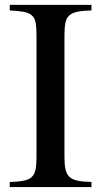

<svg xmlns="http://www.w3.org/2000/svg" viewBox="-20 -758 412 778"><path d="M127.9 -616.2Q127.9 -647.5 124.5 -666Q121.1 -684.6 109.4 -695.3Q97.7 -706.1 76.2 -710Q54.7 -713.9 19.5 -715.8V-738.3H350.6V-715.8Q315.4 -714.8 293.9 -710.4Q272.5 -706.1 260.7 -695.3Q249 -684.6 245.1 -665.5Q241.2 -646.5 241.2 -616.2V-120.1Q241.2 -89.8 245.6 -70.8Q250 -51.8 261.7 -41Q273.4 -30.3 294.9 -25.9Q316.4 -21.5 350.6 -20.5V0H19.5V-20.5Q54.7 -21.5 76.2 -25.9Q97.7 -30.3 108.9 -41Q120.1 -51.8 124 -70.3Q127.9 -88.9 127.9 -120.1Z"/></svg>

Font: BabelStone Tibetan
Style: Regular
Weight: 400
Designer: Christopher J. Fynn
Foundry: BabelStone
Version: Version 10.011 October 1, 2023